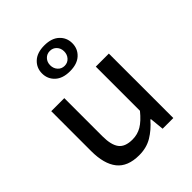

<svg xmlns="http://www.w3.org/2000/svg" viewBox="-215 -892 1030 1030"><g transform="rotate(-45 300.0 -376.5)"><path d="M240 12Q153 12 113 -38.5Q73 -89 73 -186V-489H172V-199Q172 -134 195 -103.5Q218 -73 274 -73Q312 -73 343.5 -91.5Q375 -110 411 -154V-489H510V0H429L421 -81H417Q381 -39 338.5 -13.5Q296 12 240 12ZM296 -569Q241 -569 211 -597Q181 -625 181 -667Q181 -709 211 -737Q241 -765 296 -765Q351 -765 381 -737Q411 -709 411 -667Q411 -625 381 -597Q351 -569 296 -569ZM296 -610Q319 -610 334 -626.5Q349 -643 349 -667Q349 -691 334 -707Q319 -723 296 -723Q273 -723 258 -707Q243 -691 243 -667Q243 -643 258 -626.5Q273 -610 296 -610Z"/></g></svg>

Font: SauceCodePro Nerd Font Mono
Style: Regular
Weight: 500
Monospace: yes
Designer: Paul D. Hunt, Teo Tuominen
Foundry: Adobe Systems Incorporated
Version: Version 2.030;PS 1.000;hotconv 16.6.51;makeotf.lib2.5.65220;